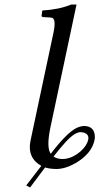

<svg xmlns="http://www.w3.org/2000/svg" viewBox="-20 -718 437 844"><path d="M367.7 -103Q373 -127.9 347.7 -135.3Q341.3 -136.7 335 -137.2Q308.6 -137.2 268.6 -93.8Q246.1 -69.3 215.3 -29.8Q231.4 -19 254.9 -19Q295.9 -19 336.4 -54.7Q361.8 -78.6 367.7 -103ZM395.5 -102.1Q382.8 -42.5 313 -1.5Q267.1 24.9 227.5 24.9Q197.3 24.4 178.2 18.1L112.3 106L95.2 97.2L161.6 11.2Q99.1 -24.4 113.8 -98.1L214.8 -573.2Q228 -634.8 208 -640.1Q203.6 -641.1 199.2 -641.1L167.5 -643.1Q163.1 -645 162.6 -647.9L166 -671.9Q238.8 -675.8 293.5 -698.2H316.4L201.7 -158.2Q183.1 -69.8 203.1 -42Q274.9 -136.2 317.9 -156.2Q334.5 -163.6 349.1 -164.1Q391.1 -164.1 396.5 -125Q397.9 -113.3 395.5 -102.1Z"/></svg>

Font: Linux Biolinum Capitals O
Style: Italic Samll Caps
Weight: 400
Italic angle: -12°
Designer: Philipp H. Poll
Foundry: Philipp H. Poll
Version: Version 0.6.2